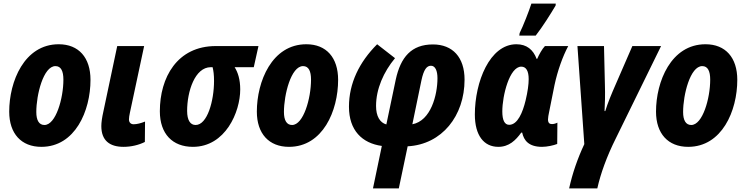

<svg xmlns="http://www.w3.org/2000/svg" viewBox="-20 -803 4130 1063"><path d="M209 10C396 10 481 -189 481 -361C481 -484 416 -558 305 -558C114 -558 31 -351 31 -185C31 -63 98 10 209 10ZM226 -111C196 -111 181 -137 181 -183C181 -278 220 -437 287 -437C318 -437 331 -409 331 -362C331 -258 289 -111 226 -111Z M664 10C706 10 748 0 782 -17L783 -130C761 -121 738 -115 720 -115C704 -115 694 -125 694 -142C694 -152 696 -163 699 -178L778 -548H629L552 -184C545 -153 541 -125 541 -105C541 -25 587 10 664 10Z M1048 10C1228 10 1310 -183 1310 -308C1310 -363 1297 -403 1279 -431H1385L1411 -548H1175C960 -548 865 -373 865 -187C865 -62 935 10 1048 10ZM1063 -111C1033 -111 1016 -138 1016 -189C1016 -297 1059 -431 1147 -431H1157C1162 -412 1165 -388 1165 -355C1165 -245 1128 -111 1063 -111Z M1580 10C1767 10 1852 -189 1852 -361C1852 -484 1787 -558 1676 -558C1485 -558 1402 -351 1402 -185C1402 -63 1469 10 1580 10ZM1597 -111C1567 -111 1552 -137 1552 -183C1552 -278 1591 -437 1658 -437C1689 -437 1702 -409 1702 -362C1702 -258 1660 -111 1597 -111Z M2045 240H2188L2237 7C2427 -3 2552 -162 2552 -362C2552 -486 2486 -557 2377 -557C2258 -557 2198 -487 2171 -362L2119 -114C2083 -124 2062 -160 2062 -216C2062 -311 2104 -405 2167 -481L2068 -558C1969 -459 1912 -342 1912 -212C1912 -81 1985 -10 2094 5ZM2263 -115 2313 -357C2326 -419 2343 -439 2366 -439C2390 -439 2402 -411 2402 -370C2402 -276 2365 -134 2263 -115Z M2855 -606H2946C2985 -656 3028 -725 3056 -772L3057 -783H2922C2909 -742 2876 -658 2857 -620ZM2739 10C2798 10 2835 -26 2866 -69H2871C2880 -26 2907 10 2981 10C3009 10 3045 2 3065 -6L3066 -124C3057 -119 3045 -116 3036 -116C3022 -116 3014 -123 3014 -142C3014 -152 3017 -168 3020 -182L3050 -332C3067 -412 3096 -492 3126 -548H2997C2981 -531 2965 -502 2954 -477H2951C2932 -528 2896 -558 2839 -558C2691 -558 2609 -349 2609 -169C2609 -53 2659 10 2739 10ZM2799 -112C2774 -112 2761 -137 2761 -186C2761 -274 2801 -434 2866 -434C2893 -434 2907 -410 2907 -365C2907 -336 2902 -297 2890 -247C2874 -181 2846 -112 2799 -112Z M3131 240H3287C3305 159 3339 64 3390 -38L3640 -548H3481L3388 -334C3366 -284 3344 -231 3331 -188H3327C3329 -219 3331 -279 3329 -335L3324 -548H3177L3215 -5C3177 76 3149 158 3131 240Z M3790 10C3977 10 4062 -189 4062 -361C4062 -484 3997 -558 3886 -558C3695 -558 3612 -351 3612 -185C3612 -63 3679 10 3790 10ZM3807 -111C3777 -111 3762 -137 3762 -183C3762 -278 3801 -437 3868 -437C3899 -437 3912 -409 3912 -362C3912 -258 3870 -111 3807 -111Z"/></svg>

Font: Noto Sans Display SemiCondensed Extra
Style: Italic
Weight: 800
Width: 4
Italic angle: -12°
Designer: Monotype Design Team
Foundry: Monotype Imaging Inc.
Version: Version 1.900